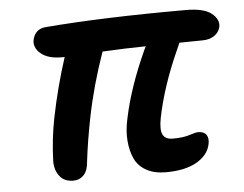

<svg xmlns="http://www.w3.org/2000/svg" viewBox="-43 -517 786 618"><g transform="rotate(-5 350.0 -208.0)"><path d="M169.9 49.8Q141.1 49.8 126 30.3Q110.8 10.7 110.8 -18.1Q113.3 -91.8 127 -159.2Q146.5 -255.9 176.8 -349.1H167Q122.6 -349.1 99.9 -368.7Q77.1 -388.2 82 -413.1Q89.8 -446.8 123 -450.2Q311.5 -465.8 578.1 -465.8Q636.7 -465.8 661.1 -446Q685.5 -426.3 681.2 -402.8Q677.2 -384.8 661.6 -374.3Q646 -363.8 623 -363.8Q609.9 -363.8 585 -363.3Q560.1 -362.8 548.8 -362.8Q541.5 -345.7 539.1 -340.8Q488.3 -228.5 467.8 -127Q460.4 -88.4 468.8 -72.8Q477.1 -57.1 501 -57.1Q534.2 -57.1 555.2 -64Q576.2 -70.8 583 -70.8Q602.1 -70.8 609.9 -59.8Q617.7 -48.8 613.8 -29.8Q606.9 5.4 569.3 27.1Q531.7 48.8 469.2 48.8Q431.6 48.8 406 34.4Q380.4 20 368.9 -4.9Q357.4 -29.8 354.7 -63.2Q352.1 -96.7 360.8 -134.8Q381.3 -233.4 434.1 -349.1L439.9 -360.8Q372.6 -359.9 299.8 -356Q262.7 -251 242.2 -148.9Q227.1 -73.2 219.2 -6.8Q217.3 21.5 203.9 35.6Q190.4 49.8 169.9 49.8Z"/></g></svg>

Font: Shantell Sans Bouncy
Style: Italic
Weight: 500
Italic angle: -11.31°
Designer: Stephen Nixon, Anya Danilova, Shantell Martin
Foundry: Arrow Type
Version: Version 1.006;[9816181b4]